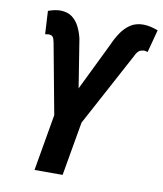

<svg xmlns="http://www.w3.org/2000/svg" viewBox="-82 -791 729 858"><g transform="rotate(10 283.0 -362.0)"><path d="M319.8 -341.3 260.3 0H132.8L191.9 -341.3ZM246.6 -358.4 369.1 -609.9Q381.8 -639.6 399.4 -665.8Q417 -691.9 441.7 -708.3Q466.3 -724.6 502 -724.1Q518.6 -723.6 534.7 -719.7Q550.8 -715.8 566.4 -710L539.1 -606.9Q534.2 -608.4 529.1 -609.4Q523.9 -610.4 519.5 -609.9Q507.3 -608.9 500.2 -603.5Q493.2 -598.1 488.5 -590.1Q483.9 -582 479.5 -572.8L297.4 -234.4H212.4ZM228.5 -612.8 271.5 -343.3 261.2 -234.4H181.2L118.2 -573.7Q116.2 -581.5 114.5 -588.9Q112.8 -596.2 108.4 -601.1Q104 -606 94.7 -607.4Q89.4 -607.9 84.2 -606.9Q79.1 -606 74.2 -605.5L68.4 -710.4Q82 -715.3 95.9 -718.5Q109.9 -721.7 123.5 -721.7Q156.2 -721.2 177 -705.6Q197.8 -689.9 210 -665Q222.2 -640.1 228.5 -612.8Z"/></g></svg>

Font: Roboto Condensed SemiBold
Style: Italic
Weight: 600
Italic angle: -12°
Designer: Christian Robertson
Foundry: Google
Version: Version 3.008; 2023